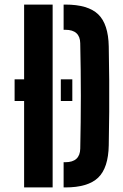

<svg xmlns="http://www.w3.org/2000/svg" viewBox="-20 -820 536 840"><path d="M43.9 -473H150.7V-378.1H43.9ZM246.1 -473H296.4V-378.1H246.1ZM85.5 0V-800H210.3V0ZM258.3 0V-110.3H265.6Q298 -110.3 314.2 -125.3Q330.5 -140.3 331.1 -169.7Q332.4 -227.7 333 -285.3Q333.7 -343 333.7 -400.5Q333.7 -458 333 -515.8Q332.4 -573.6 331 -631.2Q330.5 -660.2 314.2 -674.9Q298 -689.7 265.9 -689.7H258.3V-800H265.9Q365.3 -800 409.7 -757.3Q454 -714.6 455.8 -616.7Q457.3 -539.3 457.8 -469.8Q458.3 -400.2 457.8 -330.8Q457.3 -261.4 455.8 -184.2Q454 -85.8 409.6 -42.9Q365.2 0 265.6 0Z"/></svg>

Font: Big Shoulders Stencil Thin
Style: Regular
Weight: 100
Designer: Patric King
Foundry: XO Type Co
Version: Version 2.001